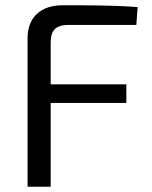

<svg xmlns="http://www.w3.org/2000/svg" viewBox="-20 -711 579 731"><path d="M499 -616 504 -684C415 -691 314 -691 218 -691C137 -691 85 -646 85 -567V0H173V-319H461V-390H173V-550C173 -596 193 -616 240 -616Z"/></svg>

Font: SnT
Style: Regular
Weight: 400
Designer: Natanael Gama
Version: Version 1.001;PS 001.001;hotconv 1.0.70;makeotf.lib2.5.58329